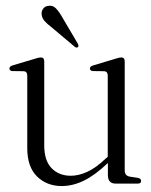

<svg xmlns="http://www.w3.org/2000/svg" viewBox="-20 -633 519 662"><path d="M74 -122V-372.5Q74 -386.5 62 -387.5L21.5 -388Q12.5 -389.5 12.5 -397Q12.5 -404 23.5 -407.5L100.5 -430.5Q114 -435 120.5 -435Q132.5 -435 132.5 -421.5V-132.5Q132.5 -79 158 -53Q183.5 -27 224 -27Q251 -27 280.8 -40.5Q310.5 -54 343 -85L351.5 -92.5V-372.5Q351.5 -386.5 339.5 -387.5L299.5 -388Q290 -389.5 290 -397Q290 -404 301.5 -407.5L378 -430.5Q391.5 -435 398 -435Q410 -435 410 -421.5V-45.5Q410 -27 427.5 -24L456.5 -19.5Q466.5 -17 466.5 -9Q466.5 0 455 0H378.5Q352 0 352 -29.5V-71Q306.5 -28 268.5 -9.8Q230.5 8.5 193 8.5Q141.5 8.5 107.8 -24.5Q74 -57.5 74 -122ZM195.5 -572 248 -483Q252.5 -474.5 249 -471Q244.5 -466.5 238 -471.5L156.5 -540Q142.5 -550.5 133.5 -560.8Q124.5 -571 123.5 -584Q122.5 -594.5 129 -603.2Q135.5 -612 148 -613Q162.5 -615 173.2 -603.8Q184 -592.5 195.5 -572Z"/></svg>

Font: Fraunces 144pt S050 Light
Style: Regular
Weight: 300
Version: Version 1.000; ttfautohint (v1.8.3)